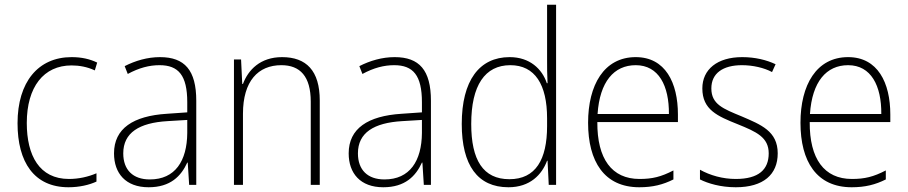

<svg xmlns="http://www.w3.org/2000/svg" viewBox="-20 -780 3830 810"><path d="M269 10C315 10 357 0 387 -14V-49C352 -34 312 -25 271 -25C146 -25 93 -124 93 -261C93 -413 164 -504 282 -504C314 -504 348 -498 380 -483L390 -516C359 -531 324 -539 282 -539C141 -539 54 -434 54 -260C54 -96 124 10 269 10Z M655 -539C602 -539 551 -524 506 -501L519 -468C567 -494 610 -505 653 -505C733 -505 770 -462 770 -349V-306L684 -300C542 -291 461 -238 461 -133C461 -49 510 10 607 10C699 10 744 -37 770 -94H772L778 0H808V-355C808 -484 759 -539 655 -539ZM687 -269 770 -274V-219C769 -101 719 -23 612 -23C541 -23 500 -63 500 -133C500 -220 567 -262 687 -269Z M1170 -539C1078 -539 1027 -485 1005 -426H1002L997 -529H967V0H1005V-300C1005 -438 1069 -505 1167 -505C1246 -505 1291 -458 1291 -351V0H1329V-356C1329 -482 1272 -539 1170 -539Z M1645 -539C1592 -539 1541 -524 1496 -501L1509 -468C1557 -494 1600 -505 1643 -505C1723 -505 1760 -462 1760 -349V-306L1674 -300C1532 -291 1451 -238 1451 -133C1451 -49 1500 10 1597 10C1689 10 1734 -37 1760 -94H1762L1768 0H1798V-355C1798 -484 1749 -539 1645 -539ZM1677 -269 1760 -274V-219C1759 -101 1709 -23 1602 -23C1531 -23 1490 -63 1490 -133C1490 -220 1557 -262 1677 -269Z M2125 10C2216 10 2266 -43 2288 -102H2290L2295 0H2326V-760H2288V-530C2288 -498 2288 -464 2290 -429H2287C2267 -489 2215 -539 2130 -539C2002 -539 1928 -440 1928 -257C1928 -83 1995 10 2125 10ZM2129 -24C2018 -24 1968 -105 1968 -257C1968 -420 2026 -505 2133 -505C2237 -505 2288 -423 2288 -281V-248C2288 -107 2240 -24 2129 -24Z M2662 -539C2528 -539 2461 -421 2461 -262C2461 -99 2529 10 2677 10C2734 10 2777 -1 2821 -23V-61C2769 -34 2732 -25 2678 -25C2561 -25 2499 -110 2500 -265H2840V-297C2840 -431 2787 -539 2662 -539ZM2662 -505C2759 -505 2803 -418 2802 -299H2501C2510 -435 2570 -505 2662 -505Z M3261 -133C3261 -227 3190 -254 3109 -289C3031 -321 2981 -340 2981 -407C2981 -471 3030 -505 3110 -505C3156 -505 3204 -494 3237 -476L3252 -509C3214 -527 3166 -539 3111 -539C3006 -539 2943 -487 2943 -407C2943 -317 3007 -290 3092 -256C3171 -224 3223 -201 3223 -133C3223 -65 3181 -25 3084 -25C3029 -25 2976 -40 2933 -64V-23C2967 -6 3020 10 3084 10C3201 10 3261 -44 3261 -133Z M3558 -539C3424 -539 3357 -421 3357 -262C3357 -99 3425 10 3573 10C3630 10 3673 -1 3717 -23V-61C3665 -34 3628 -25 3574 -25C3457 -25 3395 -110 3396 -265H3736V-297C3736 -431 3683 -539 3558 -539ZM3558 -505C3655 -505 3699 -418 3698 -299H3397C3406 -435 3466 -505 3558 -505Z"/></svg>

Font: Noto Sans Devanagari UI SemiCondensed ExtraLight
Style: Regular
Weight: 200
Width: 4
Designer: Jelle Bosma - Monotype Design Team
Foundry: Monotype Imaging Inc.
Version: Version 2.004